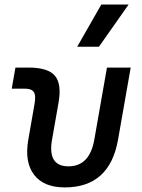

<svg xmlns="http://www.w3.org/2000/svg" viewBox="-20 -815 626 845"><path d="M265.1 9.8Q172.4 9.8 129.9 -45.9Q87.4 -101.6 104.5 -200.2L131.8 -356.4Q138.7 -394 129.2 -409.4Q119.6 -424.8 89.4 -424.8H31.7L47.9 -517.6H105.5Q191.4 -517.6 221.9 -481.4Q252.4 -445.3 237.3 -361.3L209 -200.2Q188.5 -83 281.2 -83Q374.5 -83 395 -200.2L450.7 -517.6H555.2L499.5 -200.2Q462.4 9.8 265.1 9.8ZM319.8 -609.4 425.8 -794.9H545.9L415.5 -609.4Z"/></svg>

Font: Cascadia Code PL
Style: Italic
Weight: 400
Italic angle: -10°
Monospace: yes
Designer: Aaron Bell
Foundry: Saja Typeworks
Version: Version 2404.023